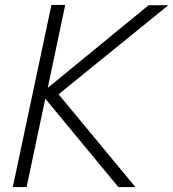

<svg xmlns="http://www.w3.org/2000/svg" viewBox="-20 -760 704 780"><path d="M32 0 189 -740H245L174 -403L584 -739H664L218 -377L530 0H461L164 -359L88 0Z"/></svg>

Font: Be Vietnam Pro ExtraLight
Style: Italic
Weight: 200
Italic angle: -12°
Designer: Lam Bao, Tony Le, Vietanh Nguyen
Foundry: Yellow Type Foundry
Version: Version 1.002; ttfautohint (v1.8.3)